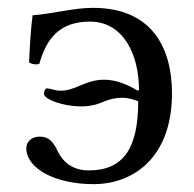

<svg xmlns="http://www.w3.org/2000/svg" viewBox="-20 -459 494 489"><path d="M47 -82C47 -29 122 10 218 10C322 10 418 -60 418 -221C418 -342 363 -439 217 -439C167 -439 115 -424 63 -420C58 -382 56 -341 54 -300C62 -295 70 -294 80 -296C98 -360 131 -404 209 -404C293 -404 334 -322 334 -230L331 -228C304 -244 276 -256 245 -256C222 -256 202 -249 184 -241C168 -234 152 -228 134 -228C120 -228 107 -234 100 -234C94 -234 92 -224 92 -220C92 -206 141 -188 186 -188C210 -188 228 -193 244 -200C258 -206 273 -210 292 -210C306 -210 319 -206 332 -201C332 -82 295 -25 206 -25C164 -25 140 -47 127 -74C112 -106 98 -111 80 -111C61 -111 47 -98 47 -82Z"/></svg>

Font: Libertinus Math
Style: Regular
Weight: 400
Designer: Philipp H. Poll, Khaled Hosny
Foundry: Caleb Maclennan
Version: Version 7.050;RELEASE